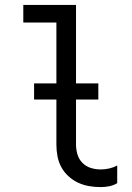

<svg xmlns="http://www.w3.org/2000/svg" viewBox="-20 -755 540 783"><path d="M391 8Q408 8 425.5 4.5Q443 1 458 -8V-80Q443 -72 425.5 -68Q408 -64 391 -64Q370 -64 350.5 -70Q331 -76 316.5 -90.5Q302 -105 296 -125Q290 -145 290 -165V-735H75V-663H210V-165Q210 -141 214.5 -117.5Q219 -94 230 -73.5Q241 -53 259 -36.5Q277 -20 298.5 -10Q320 0 343.5 4Q367 8 391 8ZM381 -349V-415H119V-349Z"/></svg>

Font: Iosevka SS09
Style: Regular
Weight: 400
Monospace: yes
Designer: Belleve Invis
Foundry: Belleve Invis
Version: Version 5.2.1; ttfautohint (v1.8.3)